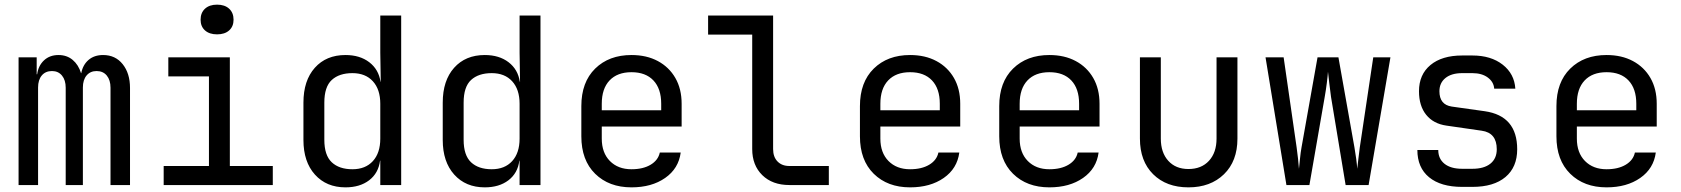

<svg xmlns="http://www.w3.org/2000/svg" viewBox="-20 -797 7240 827"><path d="M60 0V-550H138V-477H140Q145 -514 169.5 -537Q194 -560 232 -560Q268 -560 293 -539Q318 -518 329 -482H330Q337 -518 361.5 -539Q386 -560 424 -560Q477 -560 508.5 -520.5Q540 -481 540 -418V0H456V-419Q456 -452 440 -471.5Q424 -491 396 -491Q369 -491 353 -472Q337 -453 337 -420V0H263V-419Q263 -452 247 -471.5Q231 -491 204 -491Q176 -491 160 -472Q144 -453 144 -420V0Z M685 0V-82H880V-468H705V-550H970V-82H1155V0ZM915 -649Q882 -649 863 -666Q844 -683 844 -712Q844 -742 863 -759.5Q882 -777 915 -777Q948 -777 967 -759.5Q986 -742 986 -712Q986 -683 967 -666Q948 -649 915 -649Z M1468 10Q1386 10 1336.5 -45Q1287 -100 1287 -194V-355Q1287 -450 1336 -505Q1385 -560 1468 -560Q1530 -560 1570.5 -529Q1611 -498 1619 -445H1620L1618 -570V-730H1708V0H1618V-105H1617Q1610 -51 1570 -20.5Q1530 10 1468 10ZM1498 -68Q1554 -68 1586 -103Q1618 -138 1618 -200V-350Q1618 -412 1586 -447Q1554 -482 1498 -482Q1441 -482 1409 -452.5Q1377 -423 1377 -355V-195Q1377 -128 1409 -98Q1441 -68 1498 -68Z M2068 10Q1986 10 1936.5 -45Q1887 -100 1887 -194V-355Q1887 -450 1936 -505Q1985 -560 2068 -560Q2130 -560 2170.5 -529Q2211 -498 2219 -445H2220L2218 -570V-730H2308V0H2218V-105H2217Q2210 -51 2170 -20.5Q2130 10 2068 10ZM2098 -68Q2154 -68 2186 -103Q2218 -138 2218 -200V-350Q2218 -412 2186 -447Q2154 -482 2098 -482Q2041 -482 2009 -452.5Q1977 -423 1977 -355V-195Q1977 -128 2009 -98Q2041 -68 2098 -68Z M2700 10Q2603 10 2543.5 -48.5Q2484 -107 2484 -210V-340Q2484 -443 2543.5 -501.5Q2603 -560 2700 -560Q2765 -560 2813.5 -534Q2862 -508 2889 -461Q2916 -414 2916 -350V-252H2572V-200Q2572 -139 2607 -103.5Q2642 -68 2700 -68Q2750 -68 2782.5 -87.5Q2815 -107 2822 -140H2912Q2903 -71 2845 -30.5Q2787 10 2700 10ZM2572 -322H2828V-350Q2828 -415 2794.5 -450.5Q2761 -486 2700 -486Q2639 -486 2605.5 -450.5Q2572 -415 2572 -350Z M3380 0Q3307 0 3263.5 -42.5Q3220 -85 3220 -155V-648H3030V-730H3310V-155Q3310 -121 3329 -101.5Q3348 -82 3380 -82H3550V0Z M3900 10Q3803 10 3743.5 -48.5Q3684 -107 3684 -210V-340Q3684 -443 3743.5 -501.5Q3803 -560 3900 -560Q3965 -560 4013.5 -534Q4062 -508 4089 -461Q4116 -414 4116 -350V-252H3772V-200Q3772 -139 3807 -103.5Q3842 -68 3900 -68Q3950 -68 3982.5 -87.5Q4015 -107 4022 -140H4112Q4103 -71 4045 -30.5Q3987 10 3900 10ZM3772 -322H4028V-350Q4028 -415 3994.5 -450.5Q3961 -486 3900 -486Q3839 -486 3805.5 -450.5Q3772 -415 3772 -350Z M4500 10Q4403 10 4343.5 -48.5Q4284 -107 4284 -210V-340Q4284 -443 4343.5 -501.5Q4403 -560 4500 -560Q4565 -560 4613.5 -534Q4662 -508 4689 -461Q4716 -414 4716 -350V-252H4372V-200Q4372 -139 4407 -103.5Q4442 -68 4500 -68Q4550 -68 4582.5 -87.5Q4615 -107 4622 -140H4712Q4703 -71 4645 -30.5Q4587 10 4500 10ZM4372 -322H4628V-350Q4628 -415 4594.5 -450.5Q4561 -486 4500 -486Q4439 -486 4405.5 -450.5Q4372 -415 4372 -350Z M5099 10Q5004 10 4947 -46.5Q4890 -103 4890 -200V-550H4980V-200Q4980 -140 5012 -104.5Q5044 -69 5099 -69Q5155 -69 5187.5 -104.5Q5220 -140 5220 -200V-550H5310V-200Q5310 -103 5252 -46.5Q5194 10 5099 10Z M5521 0 5431 -550H5509L5565 -162Q5568 -140 5571 -113.5Q5574 -87 5575 -70Q5577 -87 5579.5 -113.5Q5582 -140 5586 -162L5655 -550H5745L5814 -162Q5818 -140 5821.5 -113.5Q5825 -87 5826 -70Q5828 -87 5831 -113.5Q5834 -140 5837 -162L5895 -550H5969L5875 0H5776L5713 -380Q5709 -408 5705.5 -439.5Q5702 -471 5700 -488Q5699 -471 5695 -439.5Q5691 -408 5686 -380L5620 0Z M6278 8Q6186 8 6135.5 -33.5Q6085 -75 6085 -151H6175Q6175 -113 6202 -91.5Q6229 -70 6278 -70H6322Q6372 -70 6399.5 -92Q6427 -114 6427 -154Q6427 -225 6362 -234L6210 -256Q6154 -264 6123 -302.5Q6092 -341 6092 -404Q6092 -476 6141.5 -517Q6191 -558 6278 -558H6322Q6402 -558 6452.5 -518.5Q6503 -479 6507 -415H6416Q6414 -444 6388.5 -463Q6363 -482 6322 -482H6278Q6232 -482 6206 -461Q6180 -440 6180 -404Q6180 -346 6233 -338L6375 -318Q6515 -298 6515 -154Q6515 -77 6464.5 -34.5Q6414 8 6322 8Z M6900 10Q6803 10 6743.5 -48.5Q6684 -107 6684 -210V-340Q6684 -443 6743.5 -501.5Q6803 -560 6900 -560Q6965 -560 7013.5 -534Q7062 -508 7089 -461Q7116 -414 7116 -350V-252H6772V-200Q6772 -139 6807 -103.5Q6842 -68 6900 -68Q6950 -68 6982.5 -87.5Q7015 -107 7022 -140H7112Q7103 -71 7045 -30.5Q6987 10 6900 10ZM6772 -322H7028V-350Q7028 -415 6994.5 -450.5Q6961 -486 6900 -486Q6839 -486 6805.5 -450.5Q6772 -415 6772 -350Z"/></svg>

Font: JetBrains Mono NL
Style: Regular
Weight: 400
Monospace: yes
Designer: Philipp Nurullin, Konstantin Bulenkov
Foundry: JetBrains
Version: Version 2.305; ttfautohint (v1.8.4.7-5d5b)